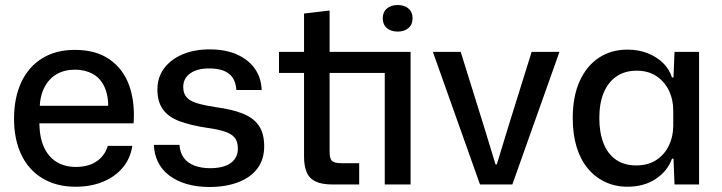

<svg xmlns="http://www.w3.org/2000/svg" viewBox="-20 -736 2881 766"><path d="M282 9Q205 9 149.5 -24.5Q94 -58 65 -119Q36 -180 36 -262Q36 -346 65 -408Q94 -470 148.5 -503.5Q203 -537 279 -537Q362 -537 416.5 -499.5Q471 -462 495 -396Q519 -330 513 -244H137Q138 -186 156 -147.5Q174 -109 206.5 -89.5Q239 -70 282 -70Q334 -70 366.5 -93Q399 -116 410 -154H508Q500 -103 469 -66.5Q438 -30 390 -10.5Q342 9 282 9ZM138 -301 128 -314H422L412 -300Q413 -355 396.5 -390Q380 -425 349.5 -441.5Q319 -458 279 -458Q237 -458 206 -440Q175 -422 157 -387Q139 -352 138 -301Z M815 10Q765 10 724.5 -2Q684 -14 655 -36Q626 -58 610.5 -89.5Q595 -121 594 -158H696Q698 -127 713.5 -106Q729 -85 756.5 -75Q784 -65 818 -65Q872 -65 900.5 -85.5Q929 -106 929 -143Q929 -171 916.5 -186.5Q904 -202 877 -211Q850 -220 806 -226Q740 -236 696 -252.5Q652 -269 630 -299.5Q608 -330 608 -379Q608 -427 634 -462.5Q660 -498 707 -518.5Q754 -539 817 -539Q879 -539 924.5 -519Q970 -499 996 -463Q1022 -427 1024 -377H923Q921 -408 907.5 -427Q894 -446 870.5 -454.5Q847 -463 815 -463Q766 -463 738.5 -443Q711 -423 711 -389Q711 -363 725 -347.5Q739 -332 768.5 -323.5Q798 -315 844 -308Q905 -300 948 -283Q991 -266 1012.5 -235Q1034 -204 1034 -152Q1034 -100 1007 -64Q980 -28 930.5 -9Q881 10 815 10Z M1307 0Q1263 0 1238 -12.5Q1213 -25 1203 -50Q1193 -75 1193 -110V-445H1093V-529H1193V-682L1295 -694V-529H1618V0H1515V-445H1295V-129Q1295 -102 1305.5 -93.5Q1316 -85 1341 -85H1413V0ZM1567 -610Q1540 -610 1523.5 -624Q1507 -638 1507 -663Q1507 -688 1523.5 -702Q1540 -716 1567 -716Q1593 -716 1609.5 -702Q1626 -688 1626 -663Q1626 -638 1609.5 -624Q1593 -610 1567 -610Z M1895 0 1707 -529H1818L1914 -221L1957 -80H1962L2005 -221L2101 -529H2212L2024 0Z M2483 9Q2435 9 2394.5 -10Q2354 -29 2325 -64Q2296 -99 2280.5 -149.5Q2265 -200 2265 -265Q2265 -351 2292.5 -412Q2320 -473 2369 -505.5Q2418 -538 2483 -538Q2527 -538 2563 -524Q2599 -510 2624.5 -485.5Q2650 -461 2661 -427H2667L2671 -529H2769V0H2671L2667 -103H2661Q2643 -53 2596 -22Q2549 9 2483 9ZM2518 -76Q2566 -76 2599 -98Q2632 -120 2649 -156Q2666 -192 2666 -235V-295Q2666 -339 2648.5 -375Q2631 -411 2598.5 -432.5Q2566 -454 2520 -454Q2473 -454 2439.5 -431Q2406 -408 2388.5 -366Q2371 -324 2371 -265Q2371 -207 2388 -164Q2405 -121 2438 -98.5Q2471 -76 2518 -76Z"/></svg>

Font: Mona Sans ExtraLight Medium
Style: Regular
Weight: 500
Version: Version 2.000